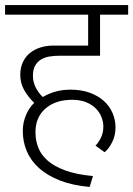

<svg xmlns="http://www.w3.org/2000/svg" viewBox="-30 -650 526 758"><path d="M324 88Q256 82 206.5 62.5Q157 43 124.5 14Q92 -15 76 -52.5Q60 -90 60 -133Q60 -166 72.5 -195.5Q85 -225 105 -244Q82 -266 66 -293.5Q50 -321 50 -355Q50 -383 60.5 -405Q71 -427 88.5 -441Q106 -455 129.5 -462.5Q153 -470 179 -470H318V-592H-10V-630H476V-592H365V-430H206Q185 -430 166 -427Q147 -424 132 -415Q117 -406 108.5 -390.5Q100 -375 100 -351Q100 -326 111 -304.5Q122 -283 139 -267Q163 -281 189.5 -288.5Q216 -296 249 -296Q291 -296 324 -284Q357 -272 379.5 -252Q402 -232 414 -204.5Q426 -177 426 -147Q426 -115 413 -89Q400 -63 383 -49L347 -75Q358 -86 368 -105.5Q378 -125 378 -151Q378 -169 370.5 -188Q363 -207 348 -222Q333 -237 310 -246.5Q287 -256 255 -256Q189 -256 149.5 -221.5Q110 -187 110 -128Q110 -96 121 -67.5Q132 -39 158 -16Q184 7 228 23Q272 39 337 45Z"/></svg>

Font: Ek Mukta ExtraLight
Style: Regular
Weight: 275
Designer: Girish Dalvi and Yashodeep Gholap
Foundry: Ek Type
Version: Version 2.538;PS 1.002;hotconv 16.6.51;makeotf.lib2.5.65220;